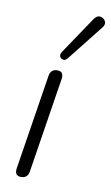

<svg xmlns="http://www.w3.org/2000/svg" viewBox="-87 -807 498 859"><g transform="rotate(10 161.5 -378.0)"><path d="M72 6Q41 6 47 -30L115 -461Q120 -492 150 -492Q181 -492 175 -456L107 -24Q102 6 72 6ZM187 -554Q178 -542 167.5 -543.5Q157 -545 152 -554Q147 -563 155 -576L268 -744Q281 -764 297 -762Q313 -760 320.5 -746Q328 -732 315 -716Z"/></g></svg>

Font: Nunito Light
Style: Italic
Weight: 300
Italic angle: -9°
Designer: Vernon Adams
Foundry: Vernon Adams
Version: Version 3.601; ttfautohint (v1.8.2.53-6de2)